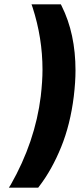

<svg xmlns="http://www.w3.org/2000/svg" viewBox="-20 -779 370 890"><path d="M157 91H21L30 77Q143 -122 169 -333Q177 -403 177 -456Q177 -603 131 -745L126 -759H262L266 -751Q330 -623 330 -452Q330 -399 322 -332Q306 -202 263.5 -97.5Q221 7 163 83Z"/></svg>

Font: Relentless
Style: Condensed Bold Italic
Weight: 700
Width: 3
Italic angle: -7°
Designer: Sparks studio
Foundry: Sparks Studio
Version: Version 1.101